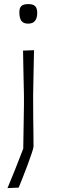

<svg xmlns="http://www.w3.org/2000/svg" viewBox="-20 -748 284 962"><path d="M17.5 194.5Q37.5 147.5 55 103.2Q72.5 59 96.5 -3L100 -220.5V-270.5Q98.5 -333 97.5 -386Q96.5 -439 95.5 -494.5L150.5 -496.5Q149.5 -440 148.2 -386.8Q147 -333.5 146 -270.5Q146 -206 146.5 -159.8Q147 -113.5 147.5 -78.8Q148 -44 148 -14Q148 -7 139.2 19.2Q130.5 45.5 117.8 79.5Q105 113.5 92.8 144.5Q80.5 175.5 73.5 192ZM121 -629.5Q98 -629.5 87.5 -643Q77 -656.5 77 -687Q77 -709 87.5 -718.2Q98 -727.5 122 -727.5Q145.5 -727.5 156 -717.2Q166.5 -707 166.5 -683.5Q166.5 -629.5 121 -629.5Z"/></svg>

Font: Commissioner Loud ExtraLight
Style: Regular
Weight: 200
Designer: Kostas Bartsokas
Foundry: Kostas Bartsokas
Version: Version 1.000; ttfautohint (v1.8.3)